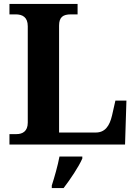

<svg xmlns="http://www.w3.org/2000/svg" viewBox="-20 -734 694 975"><path d="M28 0H615L622 -223H566L549 -148C536 -92 512 -61 466 -61H280V-604C280 -647 300 -661 340 -661H374V-714H28V-661H60C94 -661 121 -647 121 -601V-111C121 -67 94 -53 64 -53H28ZM243 208V221H303C336 178 380 113 398 71V61H282C274 105 256 168 243 208Z"/></svg>

Font: Noto Serif Georgian Bold
Style: Regular
Weight: 700
Designer: Monotype Design Team, Akaki Razmadze
Foundry: Google LLC
Version: Version 2.003